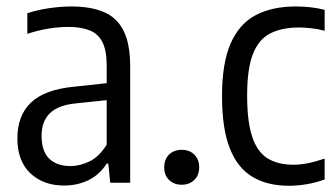

<svg xmlns="http://www.w3.org/2000/svg" viewBox="-20 -571 1046 600"><path d="M180.2 8.8Q115.5 8.8 74.9 -29.5Q34.3 -67.9 34.3 -138.2Q34.3 -210.5 77.3 -251Q120.3 -291.5 212.2 -300.1L331.7 -313L342.1 -261L217.7 -248Q162.4 -242.8 136.2 -217.4Q109.9 -191.9 109.9 -146.8Q109.9 -98.3 133.9 -75.2Q157.8 -52 200.7 -52Q228.6 -52 259.1 -66.3Q289.6 -80.6 313.4 -119V-366.2Q313.4 -413.2 300 -439.5Q286.6 -465.7 259.7 -476.3Q232.8 -486.9 192.2 -486.9Q165.4 -486.9 132.1 -481.7Q98.8 -476.4 65.4 -465.2V-529.6Q95.1 -539.7 132.7 -545.3Q170.3 -550.8 203 -550.8Q263.7 -550.8 304.7 -533.3Q345.7 -515.9 366.3 -474.7Q386.8 -433.5 386.8 -363.1V0H324.4L318.5 -59.7H313.5Q290.9 -24.7 256.5 -8Q222 8.8 180.2 8.8Z M547.8 6.3Q523.9 6.3 508.5 -8.4Q493.2 -23.1 493.2 -47.9Q493.2 -73.2 508.3 -88Q523.5 -102.8 547.8 -102.8Q572.2 -102.8 587.4 -87.8Q602.5 -72.8 602.5 -47.9Q602.5 -23.4 587.2 -8.6Q571.8 6.3 547.8 6.3Z M882.6 9.5Q815.7 9.5 769 -18.3Q722.3 -46 698.1 -107.6Q673.8 -169.1 673.8 -271Q673.8 -373.9 700.8 -435.3Q727.7 -496.8 779.3 -523.8Q830.8 -550.8 904.3 -550.8Q926 -550.8 949.2 -548.4Q972.3 -546 994.5 -540.3V-474.9Q972.4 -480.8 951.4 -482.9Q930.5 -485.1 915.6 -485.1Q860 -485.1 823.8 -466.2Q787.6 -447.3 769.9 -401Q752.3 -354.8 752.3 -273.3Q752.3 -189.8 768.5 -142.5Q784.7 -95.2 816.9 -75.7Q849.2 -56.2 896.9 -56.2Q917.8 -56.2 941.7 -60.9Q965.7 -65.6 994.5 -75.4V-10Q965.8 0.1 937.9 4.8Q909.9 9.5 882.6 9.5Z"/></svg>

Font: Encode Sans Condensed Thin
Style: Regular
Weight: 100
Width: 3
Designer: Multiple Designers
Foundry: Impallari Type
Version: Version 3.002